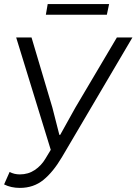

<svg xmlns="http://www.w3.org/2000/svg" viewBox="-23 -905 667 938"><path d="M-3 -4 24 -65Q46 -53 74 -53Q115 -53 147 -74.5Q179 -96 199 -130L225 -173L56 -722H131L233 -379L267 -246H271L345 -379L548 -722H624L280 -138Q237 -65 189 -26Q141 13 74 13Q31 13 -3 -4ZM210 -885H510L499 -833H201Z"/></svg>

Font: Nebula Sans Book
Style: Regular
Weight: 400
Italic angle: -9°
Designer: Paul D. Hunt for Adobe (as Source Sans)
Foundry: Nebula Entertainment & Broadcasting LLC
Version: Version 1.010